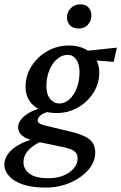

<svg xmlns="http://www.w3.org/2000/svg" viewBox="-60 -640 558 883"><path d="M148.4 222.7Q87.9 222.7 45.9 208.5Q3.9 194.3 -18.1 169.9Q-40 145.5 -40 117.2Q-40 81.1 -7.3 50.3Q25.4 19.5 89.8 0L130.9 9.8Q90.8 28.3 69.3 52.2Q47.9 76.2 47.9 106.4Q47.9 137.7 75.7 158.7Q103.5 179.7 162.1 179.7Q201.2 179.7 231.4 167.5Q261.7 155.3 279.3 134.3Q296.9 113.3 296.9 88.9Q296.9 65.4 279.8 53.7Q262.7 42 214.8 33.2L106.4 10.7L96.7 6.8Q61.5 0 42.5 -15.6Q23.4 -31.2 23.4 -54.7Q23.4 -83 54.7 -108.4Q85.9 -133.8 148.4 -148.4L164.1 -126Q140.6 -121.1 127 -109.9Q113.3 -98.6 113.3 -86.9Q113.3 -78.1 121.1 -72.8Q128.9 -67.4 148.4 -62.5L261.7 -35.2Q325.2 -20.5 351.6 1Q377.9 22.5 377.9 61.5Q377.9 104.5 346.2 141.1Q314.5 177.7 262.7 200.2Q210.9 222.7 148.4 222.7ZM201.2 -120.1Q135.7 -120.1 96.7 -152.8Q57.6 -185.5 57.6 -240.2Q57.6 -293 85 -335.9Q112.3 -378.9 157.7 -404.8Q203.1 -430.7 257.8 -430.7Q299.8 -430.7 331.1 -414.6Q362.3 -398.4 379.4 -370.6Q396.5 -342.8 396.5 -306.6Q396.5 -255.9 369.6 -213.4Q342.8 -170.9 298.3 -145.5Q253.9 -120.1 201.2 -120.1ZM212.9 -164.1Q238.3 -164.1 259.3 -183.1Q280.3 -202.1 293 -234.9Q305.7 -267.6 305.7 -307.6Q305.7 -345.7 290.5 -366.7Q275.4 -387.7 251 -387.7Q224.6 -387.7 202.1 -368.2Q179.7 -348.6 166.5 -315.9Q153.3 -283.2 153.3 -244.1Q153.3 -206.1 170.4 -185.1Q187.5 -164.1 212.9 -164.1ZM462.9 -355.5 351.6 -364.3 319.3 -404.3 477.5 -420.9ZM301.8 -508.8Q276.4 -508.8 262.2 -523.4Q248 -538.1 248 -560.5Q248 -585 265.6 -602.5Q283.2 -620.1 309.6 -620.1Q334 -620.1 347.2 -605.5Q360.4 -590.8 360.4 -568.4Q360.4 -543.9 344.2 -526.4Q328.1 -508.8 301.8 -508.8Z"/></svg>

Font: Crimson Pro Medium
Style: Italic
Weight: 500
Italic angle: -12°
Designer: Jacques Le Bailly
Foundry: Baron von Fonthausen
Version: Version 1.003